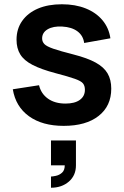

<svg xmlns="http://www.w3.org/2000/svg" viewBox="-20 -575 582 900"><path d="M219 305V252.5Q226.5 252.5 242 249.2Q257.5 246 270.5 234.8Q283.5 223.5 283.5 200H219V83.5H336V200Q336 247.5 302.8 276.2Q269.5 305 219 305ZM278.5 15Q178.5 15 116 -30Q53.5 -75 40 -156.5L163 -175.5Q172.5 -135.5 205 -112.5Q237.5 -89.5 287 -89.5Q330.5 -89.5 354.2 -106.8Q378 -124 378 -154Q378 -172.5 369.2 -183.8Q360.5 -195 331 -205.5Q301.5 -216 240.5 -232Q172.5 -250 132.5 -270.8Q92.5 -291.5 75 -320Q57.5 -348.5 57.5 -389Q57.5 -439.5 84 -477Q110.5 -514.5 158 -534.8Q205.5 -555 270 -555Q333 -555 381.8 -535.5Q430.5 -516 460.5 -480Q490.5 -444 497.5 -395.5L374.5 -373.5Q370 -408 343.2 -428Q316.5 -448 272 -450.5Q229.5 -453 203.5 -437.8Q177.5 -422.5 177.5 -395Q177.5 -379.5 188 -368.5Q198.5 -357.5 230.2 -346.5Q262 -335.5 325 -319.5Q389.5 -303 428.2 -281.8Q467 -260.5 484.2 -231Q501.5 -201.5 501.5 -159.5Q501.5 -78 442.2 -31.5Q383 15 278.5 15Z"/></svg>

Font: Manrope ExtraLight
Style: Bold
Weight: 700
Version: Version 4.504